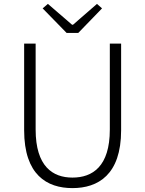

<svg xmlns="http://www.w3.org/2000/svg" viewBox="-20 -953 745 986"><path d="M352 13C483 13 602 -55 602 -284V-729H544V-288C544 -98 455 -41 352 -41C251 -41 163 -98 163 -288V-729H104V-284C104 -55 221 13 352 13ZM322 -784H382L504 -910L478 -933L355 -826H350L226 -933L199 -910Z"/></svg>

Font: GenYoGothic2 TW L
Style: Regular
Weight: 300
Version: Version 2.100;PS 2.1;hotconv 16.6.51;makeotf.lib2.5.65220 DE